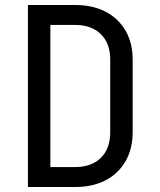

<svg xmlns="http://www.w3.org/2000/svg" viewBox="-20 -750 640 770"><path d="M92 0V-730H281Q352 -730 403.5 -703Q455 -676 483.5 -627Q512 -578 512 -511V-220Q512 -153 483.5 -103.5Q455 -54 403.5 -27Q352 0 281 0ZM182 -80H281Q347 -80 384.5 -117Q422 -154 422 -220V-511Q422 -576 384.5 -613Q347 -650 281 -650H182Z"/></svg>

Font: JetBrainsMono Nerd Font Mono
Style: Regular
Weight: 400
Monospace: yes
Designer: Philipp Nurullin, Konstantin Bulenkov
Foundry: JetBrains
Version: Version 2.304; ttfautohint (v1.8.4.7-5d5b);Nerd Fonts 2.3.0